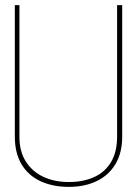

<svg xmlns="http://www.w3.org/2000/svg" viewBox="-20 -720 538 751"><path d="M458 -186V-700H438V-185Q438 -126 414.5 -86.5Q391 -47 348.5 -27.5Q306 -8 249 -8Q194 -8 150.5 -28Q107 -48 81.5 -87.5Q56 -127 56 -185V-700H38V-186Q38 -121 64.5 -77Q91 -33 139 -11Q187 11 249 11Q311 11 358 -11.5Q405 -34 431.5 -78Q458 -122 458 -186Z"/></svg>

Font: Advent Pro Thin
Style: Regular
Weight: 250
Version: Version 3.000